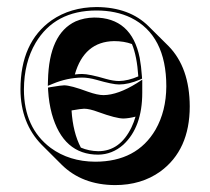

<svg xmlns="http://www.w3.org/2000/svg" viewBox="-20 -459 596 545"><path d="M38.1 -205.1Q38.1 -338.9 126.5 -401.4Q180.2 -438.5 253.9 -439Q347.7 -438.5 401.9 -384.3L458.5 -328.1Q518.1 -267.1 518.6 -157.2Q518.6 -33.2 435.1 27.8Q381.3 66.4 306.6 66.4Q212.9 65.9 154.8 8.3L98.1 -48.3Q38.6 -109.4 38.1 -205.1ZM209.5 -40Q232.4 -30.3 258.8 -29.8Q320.8 -29.8 353.5 -98.1Q360.4 -112.8 364.7 -127.9Q345.7 -123 330.6 -122.6Q309.6 -122.6 258.8 -141.1Q233.9 -150.4 218.8 -150.4Q210.9 -150.4 183.1 -145.5Q187 -83 209.5 -40ZM192.4 -247.6Q204.1 -249 212.9 -249Q233.4 -249 281.2 -234.9Q302.2 -229 317.9 -229Q343.3 -229.5 372.6 -242.2Q368.7 -300.3 354.5 -334Q332 -342.3 303.7 -342.3Q218.8 -340.8 192.4 -247.6ZM382.8 -242.7 383.3 -235.8 377 -232.9Q344.7 -219.2 317.9 -219.2Q299.8 -219.2 253.9 -232.4Q231.4 -238.8 212.9 -238.8Q170.9 -238.3 129.9 -221.2L115.7 -215.3L116.2 -230.5Q119.1 -363.3 194.8 -398.4Q218.8 -408.7 247.1 -409.2Q353.5 -409.2 376.5 -294.9Q380.9 -271 382.8 -242.7ZM368.7 -223.1 383.8 -232.9V-214.8Q383.8 -199.7 383.8 -195.8Q383.8 -98.1 330.1 -48.3Q298.8 -20.5 258.8 -20Q159.2 -20 127 -136.2Q118.7 -167.5 116.7 -201.2L116.2 -210.4L125 -211.9Q154.3 -216.8 162.1 -216.8Q180.7 -216.8 229.5 -198.7Q256.8 -189 273.9 -189Q314.9 -189.5 368.7 -223.1ZM47.9 -205.1Q47.9 -96.2 124 -39.1Q176.8 -0.5 250 0Q368.2 0 421.4 -90.8Q451.7 -143.6 452.1 -213.9Q452.1 -358.9 351.6 -408.7Q309.1 -429.2 253.9 -429.2Q135.7 -429.2 81.1 -337.4Q48.3 -281.7 47.9 -205.1Z"/></svg>

Font: Linux Biolinum Shadow O
Style: Regular
Weight: 400
Designer: Philipp H. Poll
Foundry: Philipp H. Poll
Version: Version 1.0.4